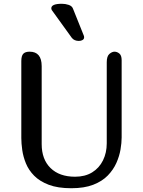

<svg xmlns="http://www.w3.org/2000/svg" viewBox="-20 -983 758 1018"><path d="M201 -219Q201 -138 248 -92Q295 -46 378 -46Q431 -46 468.5 -69Q506 -92 526 -132.5Q546 -173 546 -223V-653Q546 -685 560 -697Q574 -709 587 -709Q601 -709 613 -699Q625 -689 625 -664V-254Q625 -226 619 -190.5Q613 -155 597 -119Q581 -83 551.5 -52.5Q522 -22 474.5 -3.5Q427 15 358 15Q286 15 238 -3.5Q190 -22 161 -51.5Q132 -81 117.5 -116.5Q103 -152 98 -187.5Q93 -223 93 -251V-659Q93 -687 103.5 -698Q114 -709 137 -709Q201 -709 201 -632ZM255 -929Q252 -934 252 -939Q252 -963 308 -963Q327 -963 344.5 -957Q362 -951 367 -937L424 -795Q426 -791 426 -785Q426 -776 418 -771Q410 -766 398 -766Q374 -766 361 -782Z"/></svg>

Font: Marmelad
Style: Regular
Weight: 400
Designer: Manvel Shmavonyan
Foundry: Cyreal
Version: Version 1.110; ttfautohint (v1.8.4.7-5d5b)